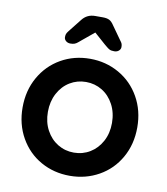

<svg xmlns="http://www.w3.org/2000/svg" viewBox="-84 -817 782 897"><g transform="rotate(10 307.0 -368.0)"><path d="M307 10Q231 10 169 -25Q107 -60 71 -123.5Q35 -187 35 -267Q35 -347 71 -410.5Q107 -474 169 -509.5Q231 -545 307 -545Q382 -545 444.5 -509.5Q507 -474 543 -410.5Q579 -347 579 -267Q579 -187 543 -123.5Q507 -60 444.5 -25Q382 10 307 10ZM307 -435Q265 -435 230.5 -414Q196 -393 175.5 -354.5Q155 -316 155 -267Q155 -218 175.5 -180Q196 -142 230.5 -121Q265 -100 307 -100Q349 -100 383.5 -121Q418 -142 438.5 -180Q459 -218 459 -267Q459 -316 438.5 -354.5Q418 -393 383.5 -414Q349 -435 307 -435ZM441 -624Q441 -614 432.5 -606.5Q424 -599 411 -599Q396 -599 388.5 -603Q381 -607 373.5 -613.5Q366 -620 362 -623L309 -670L252 -623Q248 -620 239.5 -612.5Q231 -605 223 -602Q215 -599 203 -599Q190 -599 181.5 -606.5Q173 -614 173 -624Q173 -633 175 -639Q177 -645 185 -655L234 -717Q257 -746 295 -746H331Q351 -746 362.5 -740Q374 -734 385 -717L429 -655Q437 -645 439 -639Q441 -633 441 -624Z"/></g></svg>

Font: Quicksand
Style: Bold
Weight: 700
Version: Version 3.000